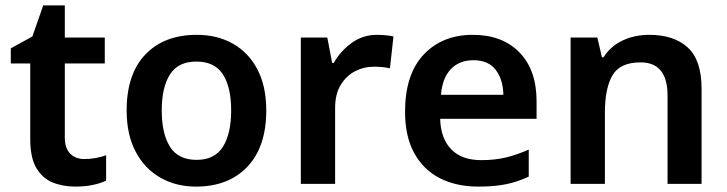

<svg xmlns="http://www.w3.org/2000/svg" viewBox="-20 -681 2693 711"><path d="M292 -92Q314 -92 335 -96Q356 -100 373 -106V-12Q352 -2 323 4Q294 10 259 10Q212 10 174.5 -5.5Q137 -21 114.5 -59Q92 -97 92 -166V-446H20V-502L100 -546L140 -661H220V-542H368V-446H220V-172Q220 -132 240 -112Q260 -92 292 -92Z M966 -272Q966 -137 896 -63.5Q826 10 706 10Q632 10 574 -23Q516 -56 482.5 -119Q449 -182 449 -272Q449 -407 518.5 -479.5Q588 -552 709 -552Q784 -552 842 -519.5Q900 -487 933 -424.5Q966 -362 966 -272ZM579 -272Q579 -186 609.5 -137.5Q640 -89 708 -89Q775 -89 805.5 -137.5Q836 -186 836 -272Q836 -358 805.5 -405.5Q775 -453 707 -453Q640 -453 609.5 -405.5Q579 -358 579 -272Z M1376 -552Q1391 -552 1408 -550.5Q1425 -549 1437 -546L1424 -428Q1412 -431 1396.5 -432.5Q1381 -434 1363 -434Q1328 -434 1295.5 -417.5Q1263 -401 1242 -367Q1221 -333 1221 -281V0H1094V-542H1192L1210 -448H1216Q1240 -491 1281.5 -521.5Q1323 -552 1376 -552Z M1731 -552Q1840 -552 1903.5 -487Q1967 -422 1967 -306V-241H1610Q1612 -168 1651 -128Q1690 -88 1762 -88Q1813 -88 1854 -98Q1895 -108 1938 -127V-27Q1898 -8 1855 1Q1812 10 1751 10Q1671 10 1610 -20.5Q1549 -51 1514.5 -113Q1480 -175 1480 -267Q1480 -406 1549 -479Q1618 -552 1731 -552ZM1733 -458Q1681 -458 1649.5 -425Q1618 -392 1613 -330H1844Q1843 -386 1816 -422Q1789 -458 1733 -458Z M2384 -552Q2476 -552 2527 -505Q2578 -458 2578 -353V0H2452V-327Q2452 -450 2352 -450Q2276 -450 2248 -402Q2220 -354 2220 -264V0H2093V-542H2192L2209 -469H2215Q2241 -510 2285.5 -531Q2330 -552 2384 -552Z"/></svg>

Font: Noto Sans Lao UI SemBd
Style: Regular
Weight: 600
Designer: Monotype Design Team
Foundry: Monotype Imaging Inc.
Version: Version 2.000; ttfautohint (v1.8.4.7-5d5b)